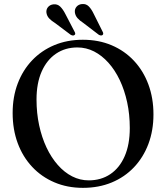

<svg xmlns="http://www.w3.org/2000/svg" viewBox="-20 -912 822 949"><path d="M389.5 -715.5Q468 -715.5 532 -688.2Q596 -661 642.2 -611.5Q688.5 -562 713.5 -494.5Q738.5 -427 738.5 -346.5Q738.5 -267 713.5 -200.5Q688.5 -134 642.2 -85.2Q596 -36.5 532 -10Q468 16.5 390 16.5Q312.5 16.5 248.8 -10.8Q185 -38 138.8 -87.5Q92.5 -137 67.5 -204.5Q42.5 -272 42.5 -353.5Q42.5 -433 67.5 -499Q92.5 -565 138.5 -613.5Q184.5 -662 248.2 -688.8Q312 -715.5 389.5 -715.5ZM621.5 -279.5Q621.5 -346.5 608.5 -406.5Q595.5 -466.5 572 -516Q548.5 -565.5 516 -601.8Q483.5 -638 444.8 -657.8Q406 -677.5 362.5 -677.5Q302.5 -677.5 257 -646.8Q211.5 -616 186 -558.5Q160.5 -501 160.5 -420Q160.5 -353 173.5 -292.8Q186.5 -232.5 210 -182.8Q233.5 -133 265.8 -96.5Q298 -60 336.8 -40.2Q375.5 -20.5 418.5 -20.5Q479.5 -20.5 525.2 -51.2Q571 -82 596.2 -139.8Q621.5 -197.5 621.5 -279.5ZM303.5 -842 348 -756.5Q351 -751.5 351.8 -747Q352.5 -742.5 349 -739.5Q345 -736 340 -736.5Q335 -737 329.5 -740L253 -797.5Q235 -808.5 223.5 -820.5Q212 -832.5 209.5 -849Q207.5 -865 217.2 -876.8Q227 -888.5 243.5 -890.5Q263.5 -893 277.5 -879.5Q291.5 -866 303.5 -842ZM444 -842 487 -756Q490 -751 490.2 -746.5Q490.5 -742 487 -739Q483.5 -736 478.2 -736.8Q473 -737.5 468.5 -740L392 -798.5Q374 -810 363 -822.5Q352 -835 350 -851.5Q348.5 -867.5 358.5 -879Q368.5 -890.5 385.5 -892Q405.5 -894 419 -880.2Q432.5 -866.5 444 -842Z"/></svg>

Font: Fraunces 48pt
Style: Regular
Weight: 400
Version: Version 1.000;[b76b70a41]